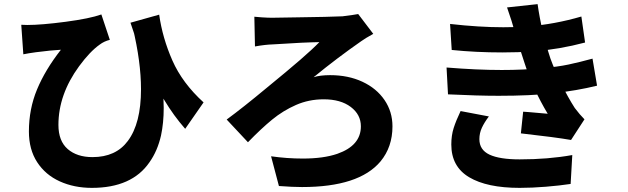

<svg xmlns="http://www.w3.org/2000/svg" viewBox="-20 -843 3040 930"><path d="M966 -347 877 -219Q821 -283 776 -358Q688 -499 612 -733L751 -772Q767 -659 815 -550Q863 -441 966 -347ZM112 -722Q181 -722 298 -737.5Q415 -753 471 -773L512 -650Q484 -643 463 -627Q416 -594 363 -522Q263 -385 263 -238Q263 -160 308 -121Q353 -82 428 -82Q541 -82 599 -160Q663 -245 663 -411Q663 -543 623 -709L753 -501Q773 -409 773 -320Q773 -248 760 -187Q743 -112 704 -57Q619 67 425 67Q339 67 269.5 35.5Q200 4 160 -57.5Q120 -119 120 -206Q120 -315 159.5 -410Q199 -505 275 -602Q232 -600 154 -590Q117 -585 93 -580L83 -723Z M1248 -759Q1278 -757 1297 -757L1421 -759Q1573 -761 1639 -764Q1695 -771 1715 -775L1788 -679Q1748 -657 1729 -643Q1614 -563 1499 -469Q1530 -479 1579 -479Q1667 -479 1735.5 -447Q1804 -415 1842.5 -358.5Q1881 -302 1881 -231Q1881 -131 1823 -61Q1719 63 1443 63Q1398 63 1331 58L1293 -86Q1370 -75 1447 -75Q1547 -75 1614 -98Q1728 -138 1728 -231Q1728 -288 1679 -325Q1630 -362 1548 -362Q1476 -362 1413.5 -334.5Q1351 -307 1298 -263.5Q1245 -220 1181 -154L1078 -264Q1157 -322 1270 -416Q1374 -501 1434 -553Q1494 -605 1527 -639Q1504 -639 1489 -638L1439 -636L1302 -628Q1265 -627 1215 -618L1212 -762Z M2418 -711Q2486 -711 2535 -715Q2666 -725 2796 -763L2814 -637Q2690 -604 2563 -594Q2490 -589 2413 -589Q2285 -589 2168 -601L2160 -727Q2301 -711 2418 -711ZM2410 -504Q2518 -504 2606 -513Q2680 -519 2734 -530.5Q2788 -542 2850 -559L2872 -428Q2775 -404 2657 -391Q2551 -379 2395 -379Q2295 -379 2150 -386L2143 -516Q2290 -504 2410 -504ZM2436 -807 2584 -823Q2602 -694 2646 -560Q2666 -505 2698 -439Q2730 -373 2764 -320Q2788 -288 2811 -265L2746 -165Q2672 -178 2503 -197L2514 -302L2542 -300L2633 -292Q2561 -412 2521 -537Q2502 -593 2474 -687Q2460 -739 2436 -807ZM2302 -169Q2302 -117 2351 -94Q2400 -71 2497 -71Q2636 -71 2752 -92L2744 48Q2691 56 2624 61.5Q2557 67 2497 67Q2339 67 2252.5 15.5Q2166 -36 2166 -143Q2166 -187 2177.5 -223Q2189 -259 2211 -305L2348 -279Q2326 -250 2314 -224Q2302 -198 2302 -169Z"/></svg>

Font: Merged Yaku Han JP ExtraBold
Style: Regular
Weight: 800
Designer: Ryoko NISHIZUKA 西塚涼子 (kana, bopomofo & ideographs); Paul D. Hunt (Latin, Greek & Cyrillic); Sandoll Communications 산돌커뮤니
Foundry: Adobe
Version: Version 2.004